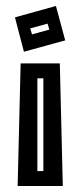

<svg xmlns="http://www.w3.org/2000/svg" viewBox="-20 -461 268 642"><path d="M49 -249H180L190 161H39ZM125 -199H105V111H125ZM167 -441 198 -326 60 -288 30 -403ZM81 -366 87 -346 145 -362 139 -382Z"/></svg>

Font: Blaka Hollow
Style: Regular
Weight: 400
Designer: Mohamed Gaber
Foundry: Kief Type Foundry
Version: Version 1.003; ttfautohint (v1.8.4.7-5d5b)